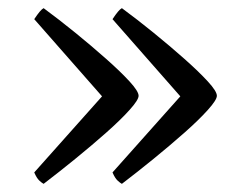

<svg xmlns="http://www.w3.org/2000/svg" viewBox="-20 -495 605 471"><path d="M87 -44Q83 -46 76.5 -52Q70 -58 64 -72L252 -283V-234L64 -448Q72 -460 77.5 -466.5Q83 -473 87 -475Q125 -447 165 -414.5Q205 -382 240.5 -350.5Q276 -319 298 -295Q320 -271 320 -260Q320 -250 298 -225.5Q276 -201 241 -170Q206 -139 165.5 -106Q125 -73 87 -44ZM279 -44Q275 -46 268.5 -52Q262 -58 256 -72L444 -283V-234L256 -448Q264 -460 269.5 -466.5Q275 -473 279 -475Q317 -447 357 -414.5Q397 -382 432.5 -350.5Q468 -319 490 -295Q512 -271 512 -260Q512 -250 490 -225.5Q468 -201 433 -170Q398 -139 357.5 -106Q317 -73 279 -44Z"/></svg>

Font: Texturina 12pt Light
Style: Regular
Weight: 300
Designer: Guillermo Torres Carreño
Foundry: Omnibus-Type
Version: Version 1.002